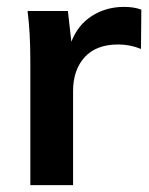

<svg xmlns="http://www.w3.org/2000/svg" viewBox="-20 -537 432 557"><path d="M390 -509 389 -395Q357 -408 323 -408Q259 -408 225.5 -371Q192 -334 192 -273V0H68V-362Q68 -442 60 -505H177L187 -416Q206 -465 247 -491Q288 -517 340 -517Q369 -517 390 -509Z"/></svg>

Font: Muli-Bold
Style: Bold
Weight: 700
Version: Version 2.000